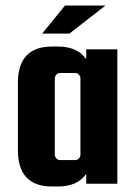

<svg xmlns="http://www.w3.org/2000/svg" viewBox="-20 -667 492 697"><path d="M293 -488H406V0H293V-36Q262 10 190 10H169Q45 10 45 -122V-366Q45 -498 169 -498H190Q262 -498 293 -452ZM272 -106V-382Q272 -390 266.5 -396Q261 -402 253 -402H198Q190 -402 184.5 -396Q179 -390 179 -382V-106Q179 -98 184.5 -92Q190 -86 198 -86H253Q261 -86 266.5 -92Q272 -98 272 -106ZM363 -647 232 -545H133L216 -647Z"/></svg>

Font: Squada One
Style: Regular
Weight: 400
Version: Version 1.001